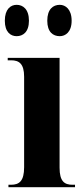

<svg xmlns="http://www.w3.org/2000/svg" viewBox="-24 -776 347 796"><path d="M224 -626C247 -626 273 -643 273 -690C273 -738 247 -756 224 -756C196 -756 172 -738 172 -690C172 -643 196 -626 224 -626ZM45 -626C71 -626 96 -643 96 -690C96 -738 71 -756 45 -756C20 -756 -4 -738 -4 -690C-4 -643 20 -626 45 -626ZM11 0H287V-10H277C243 -10 223 -24 223 -81V-536H8V-526H22C55 -526 76 -512 76 -458V-83C76 -25 56 -10 21 -10H11Z"/></svg>

Font: Noto Serif Display ExtraCondensed ExtraBold
Style: Regular
Weight: 800
Width: 2
Designer: Monotype Design Team
Foundry: Monotype Imaging Inc.
Version: Version 2.009